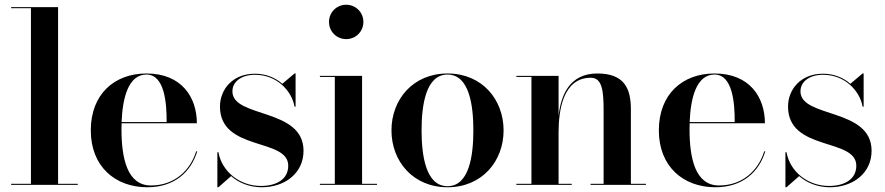

<svg xmlns="http://www.w3.org/2000/svg" viewBox="-20 -780 3734 810"><path d="M27 -4.5V0H308V-4.5H225V-750H27V-745.5H110.5V-4.5Z M812 -141.5H807.5C782.5 -60 715 2.5 617 2.5C516 2.5 492.5 -113.5 492.5 -235C492.5 -243.5 493 -252 493 -260H810.5C810.5 -369 747 -470 598 -470C462.5 -470 363 -382.5 363 -230C363 -77.5 466 10 601.5 10C717 10 786 -55.5 812 -141.5ZM598 -465.5C674 -465.5 683.5 -346.5 683 -265H493C497 -368.5 522 -465.5 598 -465.5Z M901.5 10 955 -37C988.5 -7.5 1034 10 1085 10C1179.5 10 1260.5 -47.5 1260.5 -144C1260.5 -326 960.5 -281 960.5 -394.5C960.5 -437 1000 -464.5 1056 -464.5C1150 -464.5 1212 -394 1222.5 -330H1227V-470H1222.5L1171 -426.5C1142 -452 1102.5 -469 1055.5 -469C960.5 -469 908 -402 908 -330.5C908 -140.5 1196 -199.5 1196 -81C1196 -21 1142.5 4.5 1080.5 4.5C992 4.5 916 -55.5 901.5 -138H897V10Z M1368 -687.5C1368 -647 1400 -615 1440.5 -615C1481 -615 1513 -647 1513 -687.5C1513 -728 1481 -760 1440.5 -760C1400 -760 1368 -728 1368 -687.5ZM1329.5 -4.5V0H1570.5V-4.5H1507.5V-460H1329.5V-455.5H1392.5V-4.5Z M1631.5 -230C1631.5 -100 1722 10 1868 10C2014 10 2104.5 -100 2104.5 -230C2104.5 -360 2014 -470 1868 -470C1722 -470 1631.5 -360 1631.5 -230ZM1758.5 -230C1758.5 -336.5 1776.5 -465.5 1868 -465.5C1959.5 -465.5 1977 -336.5 1977 -230C1977 -123.5 1959.5 5.5 1868 5.5C1776.5 5.5 1758.5 -123.5 1758.5 -230Z M2158.5 -4.5V0H2392V-4.5H2336.5V-223C2336.5 -312.5 2355 -452 2472 -452C2521 -452 2526.5 -396 2526.5 -312V-4.5H2471.5V0H2705V-4.5H2641.5V-319C2641.5 -406 2614.5 -470 2500 -470C2382 -470 2346.5 -377.5 2336.5 -291.5V-460H2158.5V-455.5H2222V-4.5Z M3208.5 -141.5H3204C3179 -60 3111.5 2.5 3013.5 2.5C2912.5 2.5 2889 -113.5 2889 -235C2889 -243.5 2889.5 -252 2889.5 -260H3207C3207 -369 3143.5 -470 2994.5 -470C2859 -470 2759.5 -382.5 2759.5 -230C2759.5 -77.5 2862.5 10 2998 10C3113.5 10 3182.5 -55.5 3208.5 -141.5ZM2994.5 -465.5C3070.5 -465.5 3080 -346.5 3079.5 -265H2889.5C2893.5 -368.5 2918.5 -465.5 2994.5 -465.5Z M3298 10 3351.5 -37C3385 -7.5 3430.5 10 3481.5 10C3576 10 3657 -47.5 3657 -144C3657 -326 3357 -281 3357 -394.5C3357 -437 3396.5 -464.5 3452.5 -464.5C3546.5 -464.5 3608.5 -394 3619 -330H3623.5V-470H3619L3567.5 -426.5C3538.5 -452 3499 -469 3452 -469C3357 -469 3304.5 -402 3304.5 -330.5C3304.5 -140.5 3592.5 -199.5 3592.5 -81C3592.5 -21 3539 4.5 3477 4.5C3388.5 4.5 3312.5 -55.5 3298 -138H3293.5V10Z"/></svg>

Font: Bodoni* 36pt Medium
Style: Regular
Weight: 500
Version: Version 2.3